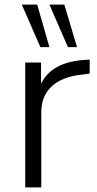

<svg xmlns="http://www.w3.org/2000/svg" viewBox="-20 -809 419 829"><path d="M88.9 0V-539.1H157.2V-447.3Q201.2 -538.1 336.9 -549.8L367.2 -551.8V-491.2L336.9 -487.3Q249 -478.5 203.6 -436.5Q158.2 -394.5 158.2 -324.2V0ZM74.2 -789.1H140.6L193.4 -605.5H154.3ZM193.4 -789.1H257.8L312.5 -605.5H273.4Z"/></svg>

Font: Min Sans Light
Style: Regular
Weight: 300
Designer: Jinseong-Kim, NotoSansCJK, Nunito
Foundry: Jinseong-Kim
Version: Version 1.400;Glyphs 3.1.2 (3151)